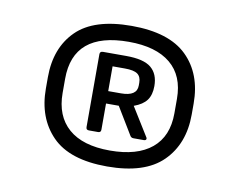

<svg xmlns="http://www.w3.org/2000/svg" viewBox="-53 -771 665 534"><g transform="rotate(10 279.0 -503.5)"><path d="M279 -305Q173 -305 123.5 -355.5Q74 -406 74 -489V-521Q74 -604 123.5 -653Q173 -702 279 -702Q385 -702 435.5 -652.5Q486 -603 486 -519V-488Q486 -405 435.5 -355Q385 -305 279 -305ZM279 -350Q356 -350 397 -384Q438 -418 438 -483V-524Q438 -589 397 -623Q356 -657 279 -657Q122 -657 122 -525V-485Q122 -420 162 -385Q202 -350 279 -350ZM212 -395Q204 -395 204 -403V-609Q204 -617 213 -617H278Q328 -617 349 -599.5Q370 -582 370 -548Q370 -523 359 -508Q348 -493 323 -484L372 -405Q375 -401 373.5 -398Q372 -395 367 -395H338Q331 -395 328 -401L282 -477H246V-403Q246 -395 238 -395ZM246 -512H282Q327 -512 327 -542V-550Q327 -567 316.5 -574.5Q306 -582 281 -582H246Z"/></g></svg>

Font: Sofia Sans Semi Condensed
Style: Regular
Weight: 400
Designer: Botio Nikoltchev, Ani Petrova
Foundry: lettersoup
Version: Version 4.100; ttfautohint (v1.8.4.7-5d5b)